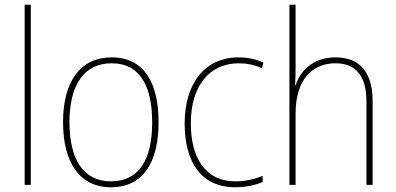

<svg xmlns="http://www.w3.org/2000/svg" viewBox="-20 -780 1671 810"><path d="M110 0V-760H84V0Z M649 -264C649 -423 593 -538 451 -538C319 -538 246 -436 246 -265C246 -97 314 10 448 10C585 10 649 -97 649 -264ZM273 -265C273 -421 334 -513 451 -513C576 -513 622 -408 622 -264C622 -110 569 -15 448 -15C329 -15 273 -112 273 -265Z M973 10C1018 10 1060 0 1088 -12V-38C1055 -24 1014 -15 974 -15C841 -15 785 -121 785 -260C785 -416 863 -513 987 -513C1020 -513 1053 -507 1085 -492L1091 -516C1060 -530 1027 -538 987 -538C845 -538 759 -429 759 -259C759 -101 825 10 973 10Z M1227 -495V-760H1201V0H1227V-301C1227 -446 1299 -513 1395 -513C1476 -513 1526 -466 1526 -351V0H1552V-353C1552 -478 1495 -538 1396 -538C1297 -538 1246 -478 1227 -420H1225C1226 -446 1227 -464 1227 -495Z"/></svg>

Font: Noto Sans Hebrew SemiCondensed Thin
Style: Regular
Weight: 100
Width: 4
Designer: Monotype Design Team
Foundry: Monotype Imaging Inc.
Version: Version 2.004